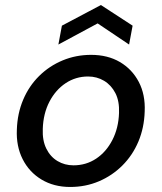

<svg xmlns="http://www.w3.org/2000/svg" viewBox="-20 -731 642 763"><path d="M259 12Q194 12 145 -17.5Q96 -47 70 -98.5Q44 -150 47 -216Q49 -280 72 -334.5Q95 -389 135.5 -429Q176 -469 229 -491Q282 -513 342 -513Q408 -513 456.5 -484.5Q505 -456 531.5 -405.5Q558 -355 555 -288Q553 -223 530 -168.5Q507 -114 466.5 -73.5Q426 -33 373 -10.5Q320 12 259 12ZM272 -74Q322 -74 362 -100.5Q402 -127 426.5 -174.5Q451 -222 453 -282Q455 -329 438.5 -361Q422 -393 393.5 -410Q365 -427 330 -427Q281 -427 241 -400.5Q201 -374 176.5 -327Q152 -280 150 -219Q148 -173 164 -140.5Q180 -108 208.5 -91Q237 -74 272 -74ZM212 -554 226 -629 381 -711 507 -629 493 -554 368 -638Z"/></svg>

Font: DM Sans 17pt Medium
Style: Italic
Weight: 500
Italic angle: -10°
Version: Version 4.004;gftools[0.9.30]